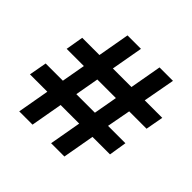

<svg xmlns="http://www.w3.org/2000/svg" viewBox="-160 -755 899 899"><g transform="rotate(45 290.0 -305.0)"><path d="M86 0 114 -158H-1L15 -246H129L150 -364H36L51 -452H165L193 -610H282L254 -452H377L405 -610H494L465 -452H581L565 -364H450L428 -246H543L529 -158H413L385 0H297L325 -158H202L174 0ZM218 -246H341L362 -364H239Z"/></g></svg>

Font: Piazzolla SC ExtraBold
Style: Regular
Weight: 800
Designer: Juan Pablo del Peral
Foundry: Huerta Tipografica
Version: Version 1.330